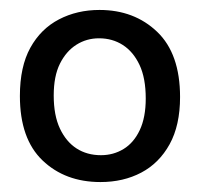

<svg xmlns="http://www.w3.org/2000/svg" viewBox="-20 -690 402 386"><path d="M182 -324Q111 -324 65.5 -367.5Q20 -411 20 -497Q20 -556 41 -594Q62 -632 98.5 -651Q135 -670 180 -670Q250 -670 296 -626Q342 -582 342 -495Q342 -438 321 -400Q300 -362 264 -343Q228 -324 182 -324ZM183 -378Q208 -378 228.5 -390.5Q249 -403 261 -428.5Q273 -454 273 -492Q273 -533 260.5 -559.5Q248 -586 227 -599.5Q206 -613 179 -613Q154 -613 133.5 -600Q113 -587 100.5 -562Q88 -537 88 -498Q88 -458 100.5 -431.5Q113 -405 134 -391.5Q155 -378 183 -378Z"/></svg>

Font: Bricolage Grotesque 72pt Light
Style: Regular
Weight: 300
Designer: Mathieu Triay
Foundry: Atelier Triay
Version: Version 1.001;gftools[0.9.33.dev8+g029e19f]